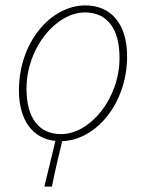

<svg xmlns="http://www.w3.org/2000/svg" viewBox="-20 -510 532 710"><path d="M206 -14C125 -14 78 -72 78 -182C78 -334 188 -464 294 -464C375 -464 422 -406 422 -296C422 -144 312 -14 206 -14ZM144 180H172C185 114 197 67 210 12C335 8 450 -127 450 -302C450 -422 390 -490 296 -490C168 -490 50 -354 50 -176C50 -64 102 3 185 11Z"/></svg>

Font: Source Sans Pro ExtraLight
Style: Italic
Weight: 200
Italic angle: -11°
Designer: Paul D. Hunt
Foundry: Adobe Systems Incorporated
Version: Version 3.006;hotconv 1.0.111;makeotfexe 2.5.65597